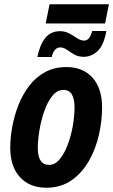

<svg xmlns="http://www.w3.org/2000/svg" viewBox="-20 -869 530 899"><path d="M194 -759 212 -849H490L472 -759ZM155 -602Q166 -658 191.5 -690.5Q217 -723 261 -723Q285 -723 305 -712Q325 -701 341.5 -690Q358 -679 373 -679Q387 -679 396 -689.5Q405 -700 412 -724H478Q466 -657 437 -630Q408 -603 372 -603Q346 -603 327.5 -614Q309 -625 293.5 -636Q278 -647 262 -647Q233 -647 222 -602ZM197 10Q119 10 73.5 -39.5Q28 -89 28 -177Q28 -224 37.5 -276Q47 -328 66.5 -377.5Q86 -427 117 -467.5Q148 -508 191.5 -531.5Q235 -555 291 -555Q369 -555 413.5 -505Q458 -455 458 -366Q458 -303 443 -237Q428 -171 396 -115Q364 -59 314.5 -24.5Q265 10 197 10ZM210 -97Q238 -97 260 -124Q282 -151 297.5 -192.5Q313 -234 321 -280.5Q329 -327 329 -367Q329 -404 317 -426Q305 -448 277 -448Q247 -448 224.5 -419.5Q202 -391 187 -347.5Q172 -304 164.5 -258Q157 -212 157 -176Q157 -97 210 -97Z"/></svg>

Font: Noto Sans Condensed
Style: Bold Italic
Weight: 700
Width: 3
Italic angle: -12°
Designer: Monotype Design Team
Foundry: Monotype Imaging Inc.
Version: Version 2.013; ttfautohint (v1.8.4.7-5d5b)